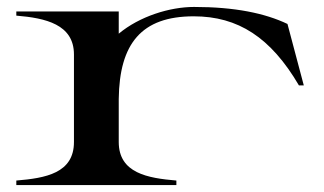

<svg xmlns="http://www.w3.org/2000/svg" viewBox="-20 -533 933 553"><path d="M322 -124V-248C324 -407 387 -486 538 -486C666 -486 760 -425 841 -287H855L808 -464C743 -495 656 -513 539 -513C469 -513 382 -486 322 -436V-500H27V-488C111 -481 193 -463 193 -376V-124C193 -34 111 -20 27 -13V0H488V-13C406 -20 322 -34 322 -124Z"/></svg>

Font: Sprat Extended Medium
Style: Regular
Weight: 500
Width: 9
Designer: Ethan Nakache
Foundry: Collletttivo
Version: Version 2.000;Glyphs 3.2 (3217)